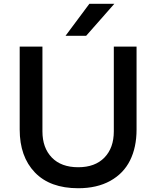

<svg xmlns="http://www.w3.org/2000/svg" viewBox="-20 -976 825 1014"><path d="M435.1 -787.1H326.2L452.1 -956.1H584ZM393.1 18.1Q244.1 18.1 164.1 -65.4Q84 -148.9 84 -292V-730H204.1V-282.2Q204.1 -195.3 253.7 -144Q303.2 -92.8 393.1 -92.8Q481.9 -92.8 531.5 -143.8Q581.1 -194.8 581.1 -282.2V-730H701.2V-292Q701.2 -197.8 666.7 -128.7Q632.3 -59.6 562.3 -20.8Q492.2 18.1 393.1 18.1Z"/></svg>

Font: Sora Medium
Style: Regular
Weight: 500
Designer: Jonathan Barnbrook, Julián Moncada
Foundry: Barnbrook Fonts
Version: Version 2.000